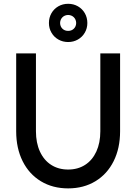

<svg xmlns="http://www.w3.org/2000/svg" viewBox="-20 -992 728 1025"><path d="M66.4 -291V-707H171.9V-291Q171.9 -229.5 193.1 -183.1Q214.4 -136.7 253.2 -111.8Q292 -86.9 343.8 -86.9Q395.5 -86.9 434.3 -111.8Q473.1 -136.7 494.4 -183.1Q515.6 -229.5 515.6 -291V-707H621.1V-291Q621.1 -200.7 586.7 -131.6Q552.2 -62.5 489.3 -24.4Q426.3 13.7 343.8 13.7Q261.2 13.7 198.2 -24.4Q135.3 -62.5 100.8 -131.6Q66.4 -200.7 66.4 -291ZM386.7 -869.1Q386.2 -887.7 374.3 -899.7Q362.3 -911.6 343.8 -912.1Q325.2 -911.6 313.2 -899.7Q301.3 -887.7 300.8 -869.1Q301.3 -850.6 313.2 -838.9Q325.2 -827.1 343.8 -827.1Q362.3 -827.1 374.3 -838.9Q386.2 -850.6 386.7 -869.1ZM241.2 -869.1Q241.2 -897.9 254.6 -921.4Q268.1 -944.8 291.5 -958.3Q314.9 -971.7 343.8 -971.7Q372.6 -971.7 396 -958.3Q419.4 -944.8 432.9 -921.4Q446.3 -897.9 446.3 -869.1Q446.3 -840.8 432.6 -817.4Q418.9 -793.9 395.5 -780.8Q372.1 -767.6 343.8 -767.6Q315.4 -767.6 292 -780.8Q268.6 -793.9 254.9 -817.4Q241.2 -840.8 241.2 -869.1Z"/></svg>

Font: Wanted Sans Medium
Style: Regular
Weight: 500
Designer: Original Design by Kil Hyung-jin and Kang Hanbin, Wanted Lab, Inc; Hangeul from Source Han Sans by Jang Soo-young and Ka
Foundry: Wanted Lab, Inc.
Version: Version 1.001